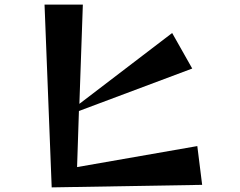

<svg xmlns="http://www.w3.org/2000/svg" viewBox="-20 -792 1040 832"><path d="M173 -772H339L324 -342L726 -649L813 -495L322 -311L314 -68L835 -159L856 9L204 20Z"/></svg>

Font: Tiejili SC
Style: Regular
Weight: 400
Designer: Buernia
Foundry: Ershou Xiaoxi Press
Version: Version 1.100